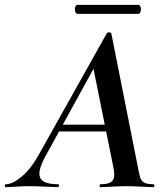

<svg xmlns="http://www.w3.org/2000/svg" viewBox="-58 -770 683 790"><path d="M-34 -12Q-6 -12 32 -44Q70 -76 103 -136L382 -634Q384 -637 390 -637Q393 -637 396 -636Q399 -635 400 -633L509 -84Q515 -51 519.5 -38Q524 -25 536 -18.5Q548 -12 573 -12Q577 -12 577 -6Q577 0 573 0Q557 0 523 -2Q485 -4 462 -4Q440 -4 404 -2Q372 0 356 0Q352 0 352 -6Q352 -12 356 -12Q386 -12 399 -21Q412 -30 412 -52Q412 -68 408 -84L323 -505L379 -582L130 -129Q104 -82 104 -56Q104 -33 123 -22.5Q142 -12 181 -12Q185 -12 184.5 -6Q184 0 180 0Q167 0 129 -2Q83 -4 58 -4Q37 -4 9 -2Q-19 0 -34 0Q-38 0 -38 -6Q-38 -12 -34 -12ZM186 -257H405L407 -229H171ZM250 -732Q250 -739 253 -744.5Q256 -750 260 -750H511Q516 -750 519 -744.5Q522 -739 522 -732Q522 -724 519 -718.5Q516 -713 511 -713H260Q256 -713 253 -718.5Q250 -724 250 -732Z"/></svg>

Font: Cormorant Infant
Style: Bold Italic
Weight: 700
Italic angle: -10°
Designer: Christian Thalmann (Catharsis Fonts)
Foundry: Catharsis Fonts
Version: Version 4.000